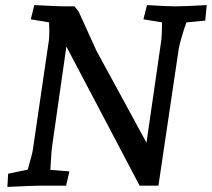

<svg xmlns="http://www.w3.org/2000/svg" viewBox="-20 -730 833 755"><path d="M12 -47 89 -63Q107 -125 109 -140L171 -563Q174 -578 174 -610L173 -642L101 -654L115 -710Q213 -705 232 -705H273L289 -685L359 -531L556 -169L613 -563Q617 -586 617 -642L544 -654L558 -710Q646 -705 665 -705Q706 -705 793 -710L787 -649L713 -642Q704 -617 695 -586.5Q686 -556 683 -539L603 0H529L241 -547L187 -169Q182 -142 178 -62L253 -56L240 0H140Q119 0 9 5Z"/></svg>

Font: Andada Pro Medium
Style: Italic
Weight: 500
Italic angle: -7°
Designer: Carolina Giovagnoli
Foundry: Huerta Tipografica
Version: Version 3.005; ttfautohint (v1.8.4)